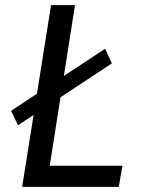

<svg xmlns="http://www.w3.org/2000/svg" viewBox="-20 -725 560 745"><path d="M66 0 178 -705H271L173 -82H455L441 0ZM50 -239 23 -295 388 -536 414 -479Z"/></svg>

Font: Nunito Sans 7pt Condensed Medium
Style: Italic
Weight: 500
Width: 3
Italic angle: -9°
Designer: Vernon Adams
Foundry: Vernon Adams
Version: Version 3.101;gftools[0.9.27]